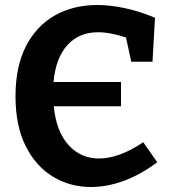

<svg xmlns="http://www.w3.org/2000/svg" viewBox="-20 -736 681 768"><path d="M344 12Q260 12 191.5 -29.5Q123 -71 82.5 -152Q42 -233 42 -351Q42 -469 83.5 -550.5Q125 -632 199 -674Q273 -716 369 -716Q420 -716 479 -703.5Q538 -691 600 -665L590 -489H505L484 -586Q454 -596 425.5 -601.5Q397 -607 372 -607Q296 -607 249.5 -555.5Q203 -504 194 -408H464V-311H195Q205 -210 254 -156Q303 -102 376 -102Q456 -102 553 -167L609 -87Q542 -37 475 -12.5Q408 12 344 12Z"/></svg>

Font: Bitter
Style: Bold
Weight: 700
Designer: Sol Matas, and Bitter project Authors
Foundry: Sol Matas
Version: Version 2.001